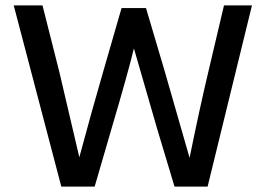

<svg xmlns="http://www.w3.org/2000/svg" viewBox="-20 -694 987 714"><path d="M332 0H208L31 -674H138L201 -425L275 -109Q320 -277 363 -425L432 -664H523L594 -424L685 -107Q722 -289 754 -424L813 -674H917L752 0H629L565 -213L478 -514Q455 -419 394 -213Z"/></svg>

Font: Hind Vadodara Medium
Style: Regular
Weight: 500
Designer: Hitesh Malaviya
Foundry: Indian Type Foundry
Version: Version 1.001;PS 1.0;hotconv 1.0.86;makeotf.lib2.5.63406; tt